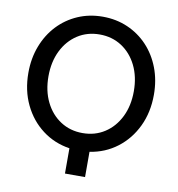

<svg xmlns="http://www.w3.org/2000/svg" viewBox="-94 -818 971 1049"><g transform="rotate(10 392.0 -293.0)"><path d="M43.9 -361.3Q43.9 -441.9 70.1 -510Q96.2 -578.1 143.3 -628.2Q190.4 -678.2 253.9 -705.8Q317.4 -733.4 392.1 -733.4Q466.8 -733.4 530.3 -705.8Q593.8 -678.2 640.9 -628.2Q688 -578.1 714.1 -510Q740.2 -441.9 740.2 -361.3Q740.2 -263.7 702.6 -185.3Q665 -106.9 599.1 -56.9Q533.2 -6.8 447.8 6.3V146.5H336.4V6.3Q251 -6.8 185.1 -56.9Q119.1 -106.9 81.5 -185.3Q43.9 -263.7 43.9 -361.3ZM155.3 -361.3Q155.3 -280.8 185.8 -219Q216.3 -157.2 269.8 -122.6Q323.2 -87.9 392.1 -87.9Q460.9 -87.9 514.4 -122.6Q567.9 -157.2 598.4 -219Q628.9 -280.8 628.9 -361.3Q628.9 -441.9 598.4 -503.7Q567.9 -565.4 514.4 -600.1Q460.9 -634.8 392.1 -634.8Q323.2 -634.8 269.8 -600.1Q216.3 -565.4 185.8 -503.7Q155.3 -441.9 155.3 -361.3Z"/></g></svg>

Font: Giphurs Medium
Style: Regular
Weight: 500
Version: Version 0.920; ttfautohint (v1.8.4.7-5d5b)